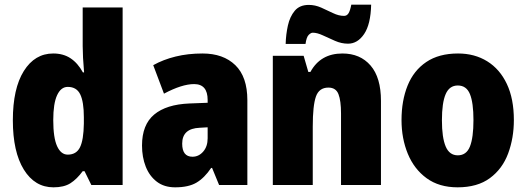

<svg xmlns="http://www.w3.org/2000/svg" viewBox="-20 -792 2256 822"><path d="M209 10Q129 10 82 -66Q35 -142 35 -277Q35 -413 82 -488Q129 -563 208 -563Q251 -563 282 -542.5Q313 -522 335 -482H340Q337 -515 335.5 -544.5Q334 -574 334 -595V-760H505V0H371L342 -59H334Q309 -25 281.5 -7.5Q254 10 209 10ZM270 -130Q307 -130 322.5 -161.5Q338 -193 339 -263V-290Q339 -356 323.5 -388Q308 -420 270 -420Q241 -420 224.5 -384.5Q208 -349 208 -278Q208 -202 224.5 -166Q241 -130 270 -130Z M847 -563Q936 -563 987.5 -513Q1039 -463 1039 -363V0H918L888 -73H884Q855 -30 821 -10Q787 10 730 10Q683 10 651.5 -14Q620 -38 604 -78.5Q588 -119 588 -169Q588 -258 640 -301.5Q692 -345 791 -349L869 -352V-364Q869 -432 811 -432Q759 -432 682 -391L636 -513Q679 -537 732 -550Q785 -563 847 -563ZM835 -245Q760 -242 760 -177Q760 -121 804 -121Q831 -121 850 -143Q869 -165 869 -200V-247Z M1446 -563Q1522 -563 1566.5 -511.5Q1611 -460 1611 -360V0H1440V-306Q1440 -361 1429 -389Q1418 -417 1386 -417Q1346 -417 1332.5 -378.5Q1319 -340 1319 -250V0H1148V-553H1280L1300 -484H1309Q1352 -563 1446 -563ZM1203 -604Q1204 -644 1212.5 -682.5Q1221 -721 1242 -746Q1263 -771 1302 -771Q1329 -771 1355 -759.5Q1381 -748 1405.5 -736Q1430 -724 1453 -724Q1465 -724 1472 -735Q1479 -746 1484 -772H1569Q1567 -688 1539 -646.5Q1511 -605 1470 -605Q1442 -605 1414.5 -617Q1387 -629 1362.5 -640.5Q1338 -652 1319 -652Q1311 -652 1301.5 -642.5Q1292 -633 1288 -604Z M2180 -278Q2180 -201 2155.5 -135Q2131 -69 2077.5 -29.5Q2024 10 1939 10Q1860 10 1806.5 -29Q1753 -68 1726 -133.5Q1699 -199 1699 -278Q1699 -361 1725 -425.5Q1751 -490 1805 -526.5Q1859 -563 1941 -563Q2012 -563 2066 -529.5Q2120 -496 2150 -432.5Q2180 -369 2180 -278ZM1872 -277Q1872 -203 1888 -165Q1904 -127 1940 -127Q1977 -127 1992 -165Q2007 -203 2007 -278Q2007 -352 1992 -389Q1977 -426 1940 -426Q1904 -426 1888 -389Q1872 -352 1872 -277Z"/></svg>

Font: Noto Sans Telugu Condensed Black
Style: Regular
Weight: 900
Width: 3
Designer: Jelle Bosma - Monotype Design Team
Foundry: Monotype Imaging Inc.
Version: Version 2.005; ttfautohint (v1.8.4.7-5d5b)